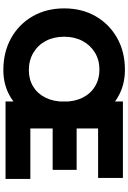

<svg xmlns="http://www.w3.org/2000/svg" viewBox="170 -922 765 1145"><g transform="rotate(90 552.5 -349.5)"><path d="M398 13Q290 13 207 -33.5Q124 -80 77 -162Q30 -244 30 -350Q30 -456 77 -537.5Q124 -619 206.5 -665.5Q289 -712 396 -712Q491 -712 564 -667Q637 -622 678.5 -541.5Q720 -461 720 -353Q720 -244 678.5 -161.5Q637 -79 564.5 -33Q492 13 398 13ZM398 -139Q454 -139 496.5 -165Q539 -191 562.5 -238.5Q586 -286 586 -350Q586 -413 562 -460.5Q538 -508 494.5 -534Q451 -560 396 -560Q338 -560 293.5 -533Q249 -506 224 -458.5Q199 -411 199 -350Q199 -288 224 -240.5Q249 -193 294.5 -166Q340 -139 398 -139ZM585 0V-700H1041V-552H746V-424H993V-281H746V-148H1047V0Z"/></g></svg>

Font: Figtree ExtraBold
Style: Regular
Weight: 800
Designer: Erik Kennedy
Foundry: Erik Kennedy
Version: Version 2.002